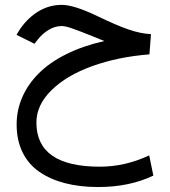

<svg xmlns="http://www.w3.org/2000/svg" viewBox="-20 -437 698 788"><path d="M408.2 -268.6Q391.1 -275.4 363.8 -286.6Q330.1 -300.3 317.1 -305.2Q304.2 -310.1 283.7 -317.6Q263.2 -325.2 252.2 -327.6Q241.2 -330.1 232.9 -330.1Q206.1 -330.1 179.9 -314.5Q153.8 -298.8 134.8 -274.4L121.6 -257.3L47.9 -293.9L55.2 -306.6Q86.9 -357.9 133.1 -387.5Q179.2 -417 233.4 -417Q284.2 -417 381.3 -370.1Q458 -333 507.8 -315.9Q557.6 -298.8 599.6 -296.9L593.3 -213.9Q463.4 -203.6 358.2 -165.5Q252.9 -127.4 191.2 -66.7Q129.4 -5.9 129.4 65.9Q129.4 247.1 389.6 247.1Q493.7 247.1 592.3 200.7L609.4 283.7Q511.2 330.6 382.8 330.6Q307.6 330.6 247.1 314.9Q186.5 299.3 141.6 268.3Q96.7 237.3 72.5 188Q48.3 138.7 48.3 73.7Q48.3 14.6 71.8 -38.8Q95.2 -92.3 139.9 -136.7Q184.6 -181.2 252.9 -215.1Q321.3 -249 408.2 -268.6Z"/></svg>

Font: Vazir FD-WOL
Style: FD-WOL
Weight: 400
Foundry: Based on Dejavu fonts, by Saber Rastikerdar
Version: Version 26.0.0